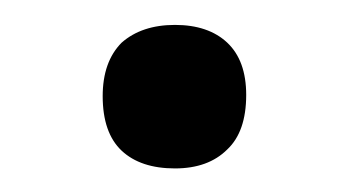

<svg xmlns="http://www.w3.org/2000/svg" viewBox="-20 -332 287 158"><path d="M124 -311.5Q96.7 -311.5 80.1 -296.9Q64.5 -281.2 64.5 -252.9Q64.5 -222.7 80.1 -208Q95.7 -193.4 124 -193.4Q151.4 -193.4 167 -209Q182.6 -223.6 182.6 -253.9Q182.6 -282.2 167 -296.9Q151.4 -311.5 124 -311.5Z"/></svg>

Font: cl
Style: Regular
Weight: 400
Designer: Mitja Miklavcic
Version: Version 1.0